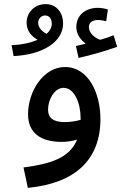

<svg xmlns="http://www.w3.org/2000/svg" viewBox="-20 -681 640 931"><path d="M46 -409C187 -416 286 -477 286 -568C286 -616 257 -661 201 -661C147 -661 109 -620 109 -571C109 -533 131 -506 162 -488C130 -474 88 -464 36 -462ZM361 -400C420 -413 499 -436 548 -454L531 -510C512 -502 490 -495 466 -488C442 -496 411 -519 411 -550C411 -571 428 -584 455 -584C470 -584 482 -581 495 -578L503 -635C488 -640 470 -643 454 -643C400 -643 350 -612 350 -549C350 -516 371 -487 396 -469C382 -466 368 -463 348 -458ZM165 -570C165 -590 180 -606 199 -606C220 -606 231 -588 231 -566C231 -549 223 -532 206 -517C182 -529 165 -549 165 -570ZM115 230C343 208 467 95 467 -104C467 -227 410 -356 295 -356C190 -356 116 -237 116 -127C116 -35 179 7 279 7C305 7 331 3 354 -4C317 86 223 114 94 131ZM213 -149C213 -198 244 -255 288 -255C341 -255 371 -181 371 -106V-100C347 -93 319 -89 294 -89C236 -89 213 -111 213 -149Z"/></svg>

Font: Noto Sans Arabic UI Md
Style: Regular
Weight: 500
Designer: Monotype Design Team, Nadine Chahine and Nizar Qandah
Foundry: Monotype Imaging Inc.
Version: Version 2.010